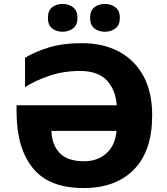

<svg xmlns="http://www.w3.org/2000/svg" viewBox="-20 -944 846 974"><path d="M385 -584Q301 -584 228.5 -559Q156 -534 107 -502V-651Q154 -680 225.5 -702.5Q297 -725 396 -725Q503 -725 583 -682.5Q663 -640 707.5 -558.5Q752 -477 752 -359Q752 -178 659.5 -84Q567 10 404 10Q228 10 146 -92Q64 -194 64 -377V-410H572Q567 -487 522.5 -535.5Q478 -584 385 -584ZM407 -126Q475 -126 520 -166.5Q565 -207 571 -280H241Q243 -210 282.5 -168Q322 -126 407 -126ZM223 -853Q223 -890 244.5 -907Q266 -924 297 -924Q328 -924 350.5 -907Q373 -890 373 -853Q373 -817 350.5 -800Q328 -783 297 -783Q266 -783 244.5 -800Q223 -817 223 -853ZM437 -853Q437 -890 458.5 -907Q480 -924 513 -924Q543 -924 565.5 -907Q588 -890 588 -853Q588 -817 565.5 -800Q543 -783 513 -783Q480 -783 458.5 -800Q437 -817 437 -853Z"/></svg>

Font: Noto Sans ExtraBold
Style: Regular
Weight: 800
Designer: Monotype Design Team
Foundry: Monotype Imaging Inc.
Version: Version 2.007